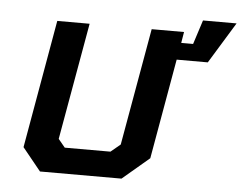

<svg xmlns="http://www.w3.org/2000/svg" viewBox="-55 -867 1172 934"><g transform="rotate(5 531.5 -400.5)"><path d="M173 0 83 -111 193 -737H351L250 -166L283 -126H506L553 -165L654 -737H812L803 -683H861L899 -801H1063L940 -600H788L702 -111L571 0Z"/></g></svg>

Font: Tomorrow SemiBold
Style: Italic
Weight: 600
Italic angle: -10°
Designer: Tony de Marco, Monica Rizzolli
Foundry: Just in Type
Version: Version 2.002